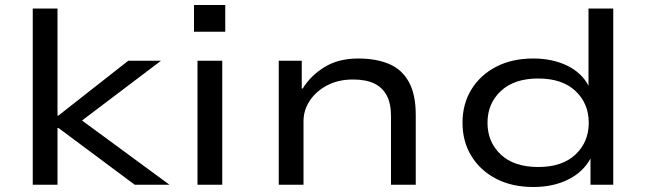

<svg xmlns="http://www.w3.org/2000/svg" viewBox="-20 -739 2586 768"><path d="M111 0V-705H210V-277H214L493 -496H624L283 -238L285 -274L658 0H519L214 -227H210V0Z M756 -612V-719H881V-612ZM770 0V-496H869V0Z M1095 0V-496H1187V-385H1191Q1223 -437 1278.5 -471Q1334 -505 1413 -505Q1484 -505 1535.5 -483.5Q1587 -462 1615 -412Q1643 -362 1643 -279V0H1544V-275Q1544 -325 1527 -357Q1510 -389 1477 -405Q1444 -421 1392 -421Q1333 -421 1288.5 -397.5Q1244 -374 1219 -336Q1194 -298 1194 -254V0Z M2114 9Q2028 9 1964.5 -24Q1901 -57 1865.5 -115Q1830 -173 1830 -248Q1830 -323 1865.5 -381Q1901 -439 1964.5 -472Q2028 -505 2113 -505Q2190 -505 2248.5 -476.5Q2307 -448 2334 -396V-705H2433V0H2342V-105Q2312 -50 2252 -20.5Q2192 9 2114 9ZM2133 -71Q2229 -71 2282 -121Q2335 -171 2335 -248Q2335 -325 2282 -375Q2229 -425 2133 -425Q2037 -425 1983.5 -375Q1930 -325 1930 -248Q1930 -171 1983 -121Q2036 -71 2133 -71Z"/></svg>

Font: Nunito Sans 7pt Expanded
Style: Regular
Weight: 400
Width: 7
Designer: Vernon Adams
Foundry: Vernon Adams
Version: Version 3.101;gftools[0.9.27]